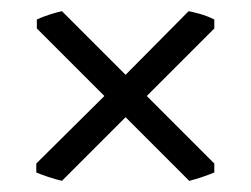

<svg xmlns="http://www.w3.org/2000/svg" viewBox="-20 -446 450 344"><path d="M91 -122 205 -236 319 -122C332 -125 352 -132 364 -137V-153L243 -274L364 -395V-411C347 -420 327 -424 318 -426L205 -312L91 -426C82 -424 63 -419 46 -411V-395L167 -274L45 -153V-137C54 -133 77 -125 91 -122Z"/></svg>

Font: Temporarium
Style: Regular
Weight: 400
Version: Version 1.1